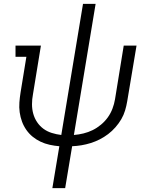

<svg xmlns="http://www.w3.org/2000/svg" viewBox="-20 -755 790 990"><path d="M250 215 286 -1Q261 -3 236 -8.5Q211 -14 189 -24.5Q167 -35 148.5 -50Q130 -65 116 -85Q102 -105 93.5 -128Q85 -151 81.5 -176Q78 -201 80 -227Q82 -253 86 -278L116 -462H60V-520H191L150 -269Q145 -243 145 -217.5Q145 -192 151.5 -168.5Q158 -145 171.5 -125Q185 -105 204 -91Q223 -77 247 -69.5Q271 -62 296 -59L408 -735H473L361 -59Q386 -61 410.5 -67Q435 -73 457.5 -84Q480 -95 500.5 -112Q521 -129 536 -150Q551 -171 560 -195Q569 -219 573 -243L618 -520H684L636 -233Q632 -209 625 -185.5Q618 -162 605.5 -140.5Q593 -119 575.5 -99Q558 -79 537.5 -63.5Q517 -48 494.5 -36.5Q472 -25 448 -17.5Q424 -10 400 -6Q376 -2 352 -1L316 215Z"/></svg>

Font: Iosevka Etoile Light Oblique
Style: Regular
Weight: 300
Italic angle: -9°
Designer: Belleve Invis
Foundry: Belleve Invis
Version: Version 15.5.2; ttfautohint (v1.8.4)